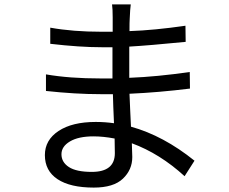

<svg xmlns="http://www.w3.org/2000/svg" viewBox="-20 -811 1040 871"><path d="M501 -116.2Q501 -123 500.5 -145.5Q500 -168 500 -182.6Q448.2 -192.4 404.3 -192.4Q335.9 -192.4 297.4 -169.4Q258.8 -146.5 258.8 -111.3Q258.8 -75.2 292.5 -53.2Q326.2 -31.2 396.5 -31.2Q501 -31.2 501 -116.2ZM862.3 -82 817.4 -11.7Q705.1 -114.3 578.1 -161.1Q580.1 -110.4 580.1 -98.6Q580.1 -41 537.6 -0.5Q495.1 40 405.3 40Q298.8 40 241.2 2Q183.6 -36.1 183.6 -107.4Q183.6 -175.8 245.6 -216.8Q307.6 -257.8 414.1 -257.8Q456.1 -257.8 497.1 -252Q493.2 -336.9 492.2 -383.8H436.5Q322.3 -383.8 188.5 -398.4V-473.6Q294.9 -455.1 436.5 -455.1H490.2V-468.8V-596.7H441.4Q341.8 -596.7 208 -612.3V-685.5Q310.5 -667 440.4 -667H491.2V-732.4Q491.2 -770.5 488.3 -791H573.2Q570.3 -771.5 568.4 -724.6Q567.4 -712.9 567.4 -669.9Q680.7 -673.8 821.3 -694.3L822.3 -621.1Q653.3 -604.5 566.4 -599.6V-468.8V-458Q692.4 -462.9 840.8 -484.4L841.8 -409.2Q700.2 -391.6 567.4 -385.7Q568.4 -358.4 570.8 -307.1Q573.2 -255.9 574.2 -236.3Q721.7 -195.3 862.3 -82Z"/></svg>

Font: Nasu
Style: Regular
Weight: 400
Designer: Ryoko NISHIZUKA (kana &amp; ideographs); Paul D. Hunt (Latin, Greek &amp; Cyrillic); Wenlong ZHANG (bopomofo); Sandoll C
Version: Version 2014.1215